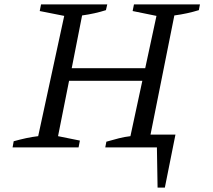

<svg xmlns="http://www.w3.org/2000/svg" viewBox="-20 -668 965 870"><path d="M37 0 42 -28Q71 -36 98.5 -42Q126 -48 153 -51L271 -596L160 -618L166 -648H466L460 -622Q435 -614 408 -608Q381 -602 352 -598L305 -359H638L689 -596L581 -618L587 -648H886L881 -622Q855 -614 827.5 -608Q800 -602 770 -598L662 -58H775L727 182H694L691 0H457L462 -26Q493 -35 519 -41.5Q545 -48 571 -51L625 -302H293L243 -51L342 -31L336 0Z"/></svg>

Font: Piazzolla SC
Style: Italic
Weight: 400
Italic angle: -11.3°
Designer: Juan Pablo del Peral
Foundry: Huerta Tipografica
Version: Version 1.330